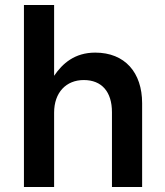

<svg xmlns="http://www.w3.org/2000/svg" viewBox="-20 -750 660 770"><path d="M76 -730V0H197V-298C197 -380 246 -429 316 -429C388 -429 429 -382 429 -300V0H550V-336C550 -459 481 -539 362 -539C280 -539 231 -496 197 -446V-730Z"/></svg>

Font: Mission Medium
Style: Regular
Weight: 500
Version: Version 1.000;FEAKit 1.0